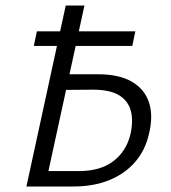

<svg xmlns="http://www.w3.org/2000/svg" viewBox="-20 -678 622 698"><path d="M103 -511 114 -564H472L461 -511ZM76 0 219 -658H287L156 -56H266Q345 -56 392 -92Q439 -128 454 -189Q465 -237 456 -273.5Q447 -310 414 -331Q381 -352 317 -352L194 -351L202 -408H337Q412 -408 458.5 -381.5Q505 -355 521.5 -306Q538 -257 521 -189Q508 -132 471.5 -89.5Q435 -47 378 -23.5Q321 0 246 0Z"/></svg>

Font: Ysabeau
Style: Italic
Weight: 400
Italic angle: -12°
Designer: Christian Thalmann (Catharsis Fonts)
Version: Version 2.000;gftools[0.9.27.dev2+g8671c4b]